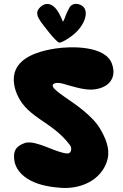

<svg xmlns="http://www.w3.org/2000/svg" viewBox="-20 -965 631 986"><path d="M349.6 -781.2C420.9 -835 444.3 -918.9 392.6 -940.4C364.3 -952.1 342.8 -940.4 335 -922.9C329.1 -910.2 324.2 -903.3 319.3 -890.6C314.5 -877 308.6 -859.4 302.7 -853.5C300.8 -856.4 298.8 -866.2 295.9 -871.1L287.1 -888.7C257.8 -949.2 214.8 -960.9 181.6 -922.9C152.3 -889.6 189.5 -853.5 232.4 -797.9C246.1 -780.3 276.4 -746.1 284.2 -746.1C299.8 -746.1 333 -768.6 349.6 -781.2ZM260.7 -507.8C233.4 -535.2 266.6 -545.9 302.7 -535.2C341.8 -524.4 407.2 -502.9 450.2 -504.9C529.3 -507.8 584 -557.6 554.7 -637.7C521.5 -730.5 346.7 -728.5 264.6 -715.8C124 -694.3 20.5 -636.7 58.6 -504.9C104.5 -358.4 244.1 -349.6 339.8 -218.8C349.6 -207 348.6 -176.8 326.2 -176.8C266.6 -179.7 168.9 -246.1 109.4 -231.4C65.4 -215.8 47.9 -194.3 52.7 -148.4C56.6 -98.6 92.8 -61.5 134.8 -39.1C183.6 -12.7 243.2 -3.9 296.9 0C351.6 2.9 408.2 -8.8 454.1 -39.1C493.2 -64.5 523.4 -105.5 533.2 -151.4C544.9 -205.1 520.5 -258.8 494.1 -303.7C456.1 -369.1 370.1 -427.7 308.6 -469.7C292 -481.4 275.4 -493.2 260.7 -507.8Z"/></svg>

Font: Day Care
Style: Regular
Weight: 400
Designer: Noponies
Version: Version 1.000;PS 001.000;hotconv 1.0.88;makeotf.lib2.5.64775